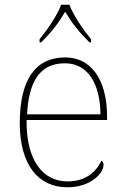

<svg xmlns="http://www.w3.org/2000/svg" viewBox="-20 -786 529 816"><path d="M148 -619V-606H155C205 -656 227 -687 257 -736C287 -687 310 -656 360 -606H367V-619C336 -657 291 -721 275 -766H240C224 -721 179 -657 148 -619ZM266 10C367 10 420 -51 420 -85C420 -94 417 -99 411 -103C388 -54 343 -15 267 -15C163 -15 91 -103 93 -276H435V-290C435 -448 367 -542 257 -542C133 -542 64 -451 64 -262C64 -87 142 10 266 10ZM407 -300H95C102 -432 144 -517 256 -517C354 -517 406 -429 407 -300Z"/></svg>

Font: Noto Serif Sinhala Thin
Style: Regular
Weight: 100
Designer: Jelle Bosma - Monotype Design Team
Foundry: Monotype Imaging Inc.
Version: Version 2.007